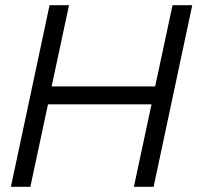

<svg xmlns="http://www.w3.org/2000/svg" viewBox="-20 -720 761 740"><path d="M22 0 171 -700H246L179 -387H578L645 -700H721L572 0H496L564 -318H165L97 0Z"/></svg>

Font: Red Hat Display VF
Style: Italic
Weight: 300
Italic angle: -12°
Designer: Pentagram, MCKL
Foundry: Pentagram, MCKL
Version: Version 1.010